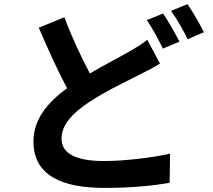

<svg xmlns="http://www.w3.org/2000/svg" viewBox="-20 -863 1040 936"><path d="M698 -669C672 -648 644 -631 607 -610C561 -583 491 -548 418 -505C378 -581 332 -676 294 -779L169 -728C214 -623 262 -517 307 -433C212 -363 143 -282 143 -173C143 -2 292 53 489 53C618 53 723 43 807 28L809 -114C721 -94 587 -78 486 -78C348 -78 280 -116 280 -187C280 -256 335 -313 417 -367C508 -426 601 -468 662 -500C699 -518 730 -535 760 -553ZM696 -765C723 -726 754 -667 774 -626L855 -660C836 -697 800 -761 775 -797ZM814 -810C842 -772 874 -714 895 -672L974 -706C957 -741 920 -805 894 -843Z"/></svg>

Font: Noto Sans KR Bold
Style: Regular
Weight: 700
Designer: Ryoko NISHIZUKA  (kana & ideographs); Paul D. Hunt (Latin, Greek & Cyrillic); Wenlong ZHANG  (bopomofo); Sandoll Communi
Foundry: Adobe Systems Incorporated
Version: Version 1.004;PS 1.004;hotconv 1.0.82;makeotf.lib2.5.63406